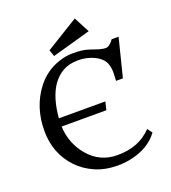

<svg xmlns="http://www.w3.org/2000/svg" viewBox="-170 -1086 1088 1223"><g transform="rotate(-20 374.5 -475.0)"><path d="M438.5 -50.8Q585 -50.8 671.4 -142.6L695.8 -109.9Q630.9 -21.5 502 3.9Q461.4 12.2 418 12.2Q333.5 12.2 265.6 -17.3Q197.8 -46.9 150.4 -97.2Q52.2 -201.2 52.2 -354Q52.2 -515.1 141.6 -631.8Q201.7 -710.4 296.4 -742.2Q344.2 -757.8 385.5 -757.8Q426.8 -757.8 446.5 -755.4Q466.3 -752.9 481.9 -749Q497.6 -745.1 510 -740.5Q522.5 -735.8 537.1 -731Q577.1 -717.3 601.6 -717.3Q626 -717.3 654.8 -757.3H701.7L636.7 -498.5H590.3Q592.8 -536.1 592.8 -551.3Q592.8 -583.5 585.2 -608.2Q577.6 -632.8 559.6 -650.4Q541.5 -668 516.6 -680.2Q466.8 -704.6 407 -704.6Q347.2 -704.6 304.4 -680.7Q261.7 -656.7 232.4 -615.2Q177.2 -535.6 166.5 -398.9H481.4L468.3 -343.8H165Q169.9 -230 240.2 -144.5Q317.9 -50.8 438.5 -50.8ZM258.3 -826.2 479 -961.9 534.7 -855.5 273.9 -782.2Z"/></g></svg>

Font: Metamorphous
Style: Regular
Weight: 400
Designer: James Grieshaber
Foundry: James Grieshaber
Version: Version 1.001